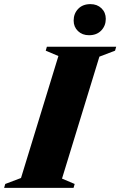

<svg xmlns="http://www.w3.org/2000/svg" viewBox="-62 -912 584 932"><path d="M221.5 -640 160 -666 165.5 -685H502L496.5 -666L420.5 -637L239 -45L300.5 -19L295 0H-42L-36.5 -19L40 -48ZM370 -741Q337.5 -741 316.5 -761.2Q295.5 -781.5 295.5 -812Q295.5 -846 317.5 -869Q339.5 -892 377 -892Q409.5 -892 430.5 -871.8Q451.5 -851.5 451.5 -820.5Q451.5 -787 429.5 -764Q407.5 -741 370 -741Z"/></svg>

Font: Newsreader 36pt ExtraBold
Style: Italic
Weight: 800
Italic angle: -17°
Designer: Hugues Gentile
Foundry: Production Type
Version: Version 1.003